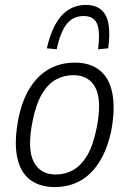

<svg xmlns="http://www.w3.org/2000/svg" viewBox="-20 -751 524 779"><path d="M203 8Q140 8 100.5 -23Q61 -54 49 -116.5Q37 -179 55 -271Q67 -330 89 -372.5Q111 -415 140.5 -442.5Q170 -470 206 -483.5Q242 -497 283 -497Q346 -497 385 -465.5Q424 -434 436 -371.5Q448 -309 431 -218Q418 -159 396 -116.5Q374 -74 345 -46.5Q316 -19 280 -5.5Q244 8 203 8ZM206 -43Q244 -43 276.5 -61Q309 -79 333.5 -120Q358 -161 372 -231Q394 -341 368 -393.5Q342 -446 278 -446Q240 -446 207.5 -428.5Q175 -411 150.5 -370Q126 -329 112 -259Q90 -147 116.5 -95Q143 -43 206 -43ZM210 -551 170 -555Q183 -612 204.5 -651.5Q226 -691 257.5 -711Q289 -731 328 -731Q368 -731 391 -711Q414 -691 420.5 -651.5Q427 -612 419 -555L378 -551Q387 -622 374 -654Q361 -686 319 -686Q277 -686 251 -654Q225 -622 210 -551Z"/></svg>

Font: Nunito Sans 10pt Condensed Light
Style: Italic
Weight: 300
Width: 3
Italic angle: -9°
Designer: Vernon Adams
Foundry: Vernon Adams
Version: Version 3.101;gftools[0.9.27]